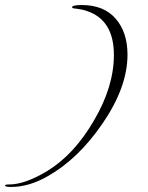

<svg xmlns="http://www.w3.org/2000/svg" viewBox="-118 -659 586 762"><path d="M-75 83Q-98 83 -98 77Q-98 73 -81 73Q-19 73 69 20Q177 -46 255 -181Q334 -315 334 -441Q334 -579 228 -615Q210 -622 173 -626Q168 -628 168 -630Q168 -639 207 -639Q294 -639 341 -585Q388 -531 388 -442Q388 -312 287 -166Q192 -28 72 40Q-2 83 -75 83Z"/></svg>

Font: Love Light
Style: Regular
Weight: 400
Designer: Robert E. Leuschke
Foundry: Robert E. Leuschke
Version: Version 1.010; ttfautohint (v1.8.3)